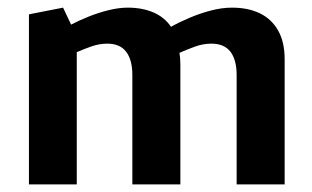

<svg xmlns="http://www.w3.org/2000/svg" viewBox="-20 -485 820 505"><path d="M56.1 0V-447.3L145.9 -464.9L167 -420.3Q188.1 -431.3 213.3 -441.4Q238.6 -451.5 265.4 -458.2Q292.3 -464.9 316.2 -464.9Q354 -464.9 383.3 -452.4Q412.6 -439.9 429.8 -414.5Q450.9 -426.5 478.3 -438.1Q505.6 -449.7 534.6 -457.3Q563.6 -464.9 590.5 -464.9Q632.4 -464.9 663.4 -450Q694.3 -435.1 711.5 -404.8Q728.7 -374.5 728.7 -329V0H602.4V-287.9Q602.4 -327.4 586.2 -348.8Q570 -370.2 535.8 -370.2Q514.6 -370.2 493.4 -362.6Q472.2 -355 452 -345.9Q453 -339.1 453.7 -331.8Q454.4 -324.5 454.4 -316.7V0H328.1V-287.9Q328.1 -327.4 311.9 -348.8Q295.7 -370.2 262 -370.2Q241.7 -370.2 221.7 -363.3Q201.6 -356.4 181.9 -347.8V0Z"/></svg>

Font: Ancizar Sans Thin
Style: Regular
Weight: 100
Designer: Cesar Puertas, Viviana Monsalve, Julian Moncada, Julian Prieto, Jose Castro, Mariel Hernandez, Felipe Aragon, Sara Alarc
Version: Version 8.100